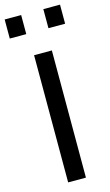

<svg xmlns="http://www.w3.org/2000/svg" viewBox="-159 -964 578 1012"><g transform="rotate(-15 130.0 -458.0)"><path d="M80 0V-694H177V0ZM-21 -812V-916H69V-812ZM190 -812V-916H281V-812Z"/></g></svg>

Font: TitilliumText22L Lt
Style: Medium
Weight: 500
Designer: Campivisivi
Foundry: Campivisivi
Version: 1.000